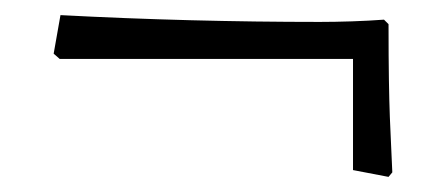

<svg xmlns="http://www.w3.org/2000/svg" viewBox="-20 -316 590 254"><path d="M494 -82 499 -88C497 -141 494 -164 494 -284L488 -290C462 -288 429 -287 403 -287C290 -287 173 -290 60 -296L51 -245L59 -238H447V-91Z"/></svg>

Font: Almendra
Style: Regular
Weight: 400
Designer: Ana Sanfelippo
Foundry: Ana Sanfelippo
Version: Version 1.003